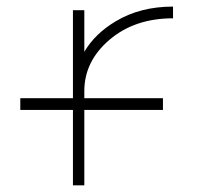

<svg xmlns="http://www.w3.org/2000/svg" viewBox="-20 -555 593 577"><path d="M233.4 -399.4Q265.6 -454.1 328.1 -491.2Q401.4 -535.2 500 -535.2V-500Q384.8 -500 309.1 -435.5Q233.4 -371.1 233.4 -281.2V-259.8H469.7V-224.6H233.4V2H199.2V-224.6H41V-259.8H199.2V-524.4H233.4Z"/></svg>

Font: Gen Shin Gothic ExtraLight
Style: Regular
Weight: 100
Designer: [Source Han Sans]
Ryoko NISHIZUKA  (kana & ideographs); Paul D. Hunt (Latin, Greek & Cyrillic); Wenlong ZHANG  (bopomofo
Version: Version 1.002.20150607